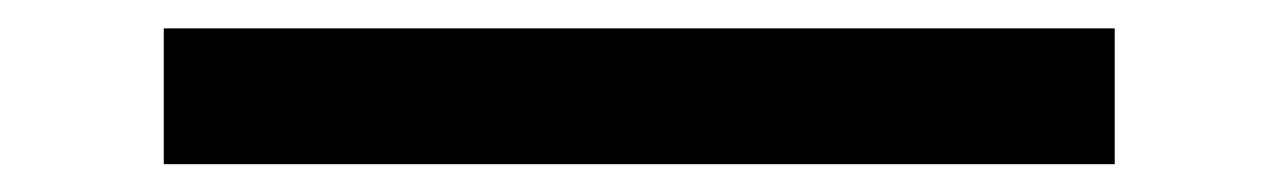

<svg xmlns="http://www.w3.org/2000/svg" viewBox="-20 -411 919 138"><path d="M97.7 -390.6H781.2V-293H97.7Z"/></svg>

Font: BabelStone Club Penguin
Style: Regular
Weight: 400
Designer: Andrew West
Foundry: BabelStone
Version: Version 1.02 November 6, 2013